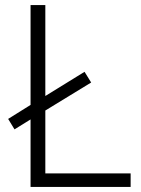

<svg xmlns="http://www.w3.org/2000/svg" viewBox="-20 -734 555 754"><path d="M100 0V-265L37 -226L12 -267L100 -322V-714H158V-357L312 -452L338 -410L158 -300V-53H493V0Z"/></svg>

Font: Noto Sans Symbols Light
Style: Regular
Weight: 300
Version: Version 2.002